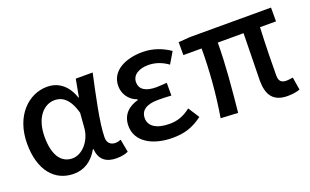

<svg xmlns="http://www.w3.org/2000/svg" viewBox="-69 -884 1962 1217"><g transform="rotate(-20 911.5 -275.5)"><path d="M263 13C332 13 388 -22 428 -92H432C437 -18 482 13 551 13C587 13 613 6 630 -2L614 -89C602 -84 589 -81 577 -81C546 -81 523 -99 523 -136C523 -231 563 -411 593 -550H479L457 -431H454C422 -527 357 -564 290 -564C163 -564 48 -454 48 -267C48 -87 135 13 263 13ZM288 -82C212 -82 167 -147 167 -269C167 -403 235 -468 305 -468C354 -468 403 -440 431 -337L423 -236C416 -152 353 -82 288 -82Z M930 13C1005 13 1064 -3 1132 -54L1084 -129C1035 -90 989 -77 942 -77C854 -77 804 -110 804 -164C804 -217 844 -245 923 -245C951 -245 980 -244 1012 -242V-328C985 -326 962 -324 940 -324C864 -324 830 -353 830 -397C830 -447 877 -474 939 -474C987 -474 1031 -458 1071 -429L1116 -505C1064 -541 1000 -564 934 -564C818 -564 716 -516 716 -413C716 -363 745 -313 802 -293V-288C739 -271 690 -230 690 -153C690 -48 793 13 930 13Z M1171 -457H1294C1294 -317 1282 -153 1256 0L1372 6C1387 -144 1403 -310 1403 -457H1577C1576 -346 1571 -190 1571 -140C1571 -43 1607 13 1705 13C1741 13 1769 7 1788 0L1774 -86C1755 -83 1741 -81 1731 -81C1697 -81 1680 -95 1680 -134C1680 -178 1682 -341 1688 -457H1796V-550H1250L1171 -544Z"/></g></svg>

Font: Kinto Sans Med
Style: Regular
Weight: 500
Designer: Authors: Ryoko NISHIZUKA  (kana & ideographs); Paul D. Hunt (Latin, Greek & Cyrillic); Wenlong ZHANG  (bopomofo); Sandol
Foundry: Adobe Systems Incorporated, ookami Inc.
Version: Version 0.001